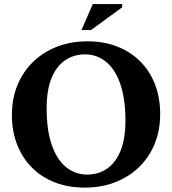

<svg xmlns="http://www.w3.org/2000/svg" viewBox="-20 -886 824 920"><path d="M399.5 -688Q477 -688 541 -663.2Q605 -638.5 651.2 -592.5Q697.5 -546.5 722.5 -482.2Q747.5 -418 747.5 -339.5Q747.5 -261 721 -196.5Q694.5 -132 646 -85Q597.5 -38 531.2 -12.5Q465 13 385.5 13Q307.5 13 243.5 -11.8Q179.5 -36.5 133.5 -82.5Q87.5 -128.5 62.2 -192.8Q37 -257 37 -335.5Q37 -414 63.8 -478.5Q90.5 -543 139 -590Q187.5 -637 253.8 -662.5Q320 -688 399.5 -688ZM397.5 -49.5Q451.5 -49.5 492.8 -77.8Q534 -106 557.5 -163.2Q581 -220.5 581 -308Q581 -413 556.5 -483.5Q532 -554 488.2 -589.8Q444.5 -625.5 387 -625.5Q333.5 -625.5 292 -597.2Q250.5 -569 227 -511.8Q203.5 -454.5 203.5 -367Q203.5 -262.5 228 -191.8Q252.5 -121 296.5 -85.2Q340.5 -49.5 397.5 -49.5ZM370.5 -742 424.5 -866.5H565.5V-851L416 -742Z"/></svg>

Font: Newsreader 24pt
Style: Bold
Weight: 700
Designer: Hugues Gentile
Foundry: Production Type
Version: Version 1.003